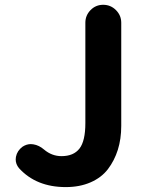

<svg xmlns="http://www.w3.org/2000/svg" viewBox="-20 -760 607 794"><path d="M252 13.7Q129.9 13.7 58.6 -64.5Q44.9 -81.1 44.9 -100.6Q44.9 -105.5 45.9 -111.3Q50.8 -136.7 73.2 -153.3Q89.8 -164.1 107.4 -164.1Q113.3 -164.1 118.2 -163.1Q141.6 -159.2 162.1 -141.6Q194.3 -114.3 234.4 -114.3Q284.2 -114.3 308.6 -145.5Q333 -176.8 333 -251V-666Q333 -696.3 354.5 -718.3Q376 -740.2 406.7 -740.2Q437.5 -740.2 459.5 -718.3Q481.4 -696.3 481.4 -666V-239.3Q481.4 -185.5 467.3 -140.6Q453.1 -95.7 426.3 -60.5Q399.4 -25.4 354.5 -5.9Q309.6 13.7 252 13.7Z"/></svg>

Font: Gen Jyuu GothicX Bold
Style: Bold
Weight: 700
Designer: Ryoko NISHIZUKA (kana &amp; ideographs); Paul D. Hunt (Latin, Greek &amp; Cyrillic); Wenlong ZHANG (bopomofo); Sandoll C
Version: Version 1.058.20140828